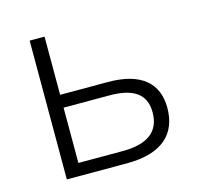

<svg xmlns="http://www.w3.org/2000/svg" viewBox="-84 -622 741 711"><g transform="rotate(-15 287.0 -266.0)"><path d="M145 -309.1V-532.2H87.9V0H318.8C453.6 0 516.1 -60.1 516.1 -160.2C516.1 -254.4 455.6 -309.1 328.1 -309.1ZM459 -158.2C459 -84.5 411.1 -47.9 314.9 -47.9H145V-259.8H320.8C412.1 -259.8 459 -228.5 459 -158.2Z"/></g></svg>

Font: Noto Reveo Sans
Style: Regular
Weight: 300
Designer: Monotype Design Team
Foundry: Monotype Imaging Inc.
Version: Version 2.007